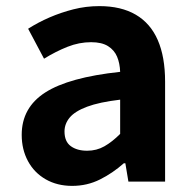

<svg xmlns="http://www.w3.org/2000/svg" viewBox="-20 -594 631 628"><path d="M216 14Q167 14 129.5 -7.5Q92 -29 71.5 -67Q51 -105 51 -153Q51 -242 128 -291.5Q205 -341 373 -359Q372 -387 363 -408.5Q354 -430 333.5 -443Q313 -456 278 -456Q239 -456 201 -441Q163 -426 124 -402L72 -500Q105 -521 142 -537Q179 -553 220 -563.5Q261 -574 305 -574Q376 -574 424 -546Q472 -518 496 -463Q520 -408 520 -327V0H400L390 -60H385Q349 -28 307 -7Q265 14 216 14ZM265 -101Q296 -101 321.5 -115.5Q347 -130 373 -156V-268Q305 -260 265 -245Q225 -230 208 -209.5Q191 -189 191 -164Q191 -131 211.5 -116Q232 -101 265 -101Z"/></svg>

Font: Noto Sans TC Thin
Style: Bold
Weight: 700
Version: Version 2.004-H2;hotconv 1.0.118;makeotfexe 2.5.65603